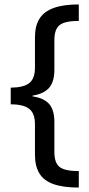

<svg xmlns="http://www.w3.org/2000/svg" viewBox="-20 -695 400 865"><path d="M335 150Q265 150 221.2 134.6Q177.5 119.2 157.5 86.2Q137.5 53.3 137.5 2.5V-135Q137.5 -184.2 111.7 -204.6Q85.8 -225 28.3 -225V-300Q87.5 -300.8 112.5 -321.2Q137.5 -341.7 137.5 -390V-527.5Q137.5 -578.3 157.9 -610.8Q178.3 -643.3 222.1 -659.2Q265.8 -675 335 -675V-600.8Q272.5 -600.8 248.8 -582.1Q225 -563.3 225 -515V-380Q225 -327.5 201.7 -300Q178.3 -272.5 126.7 -264.2V-260.8Q178.3 -253.3 201.7 -226.2Q225 -199.2 225 -145.8V-9.2Q225 38.3 248.3 57.1Q271.7 75.8 335 75.8Z"/></svg>

Font: Funnel Sans
Style: Regular
Weight: 400
Designer: NORD ID, Kristian Moeller
Foundry: Dicotype
Version: Version 1.000